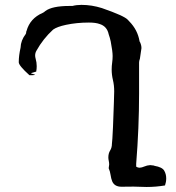

<svg xmlns="http://www.w3.org/2000/svg" viewBox="-20 -764 717 784"><path d="M578.6 -0.5 525.4 -2Q502 -1.5 476.1 -1.5Q447.3 -1.5 438 -23.9Q433.6 -35.2 431.6 -49.3Q429.7 -63.5 423.8 -77.1L425.8 -92.3Q425.8 -99.6 424.1 -107.2Q422.4 -114.7 422.4 -121.1Q422.4 -137.7 429.7 -149.4Q437 -161.1 437 -176.8Q438.5 -184.6 441.4 -245.6Q446.3 -373 446.3 -391.1Q446.3 -415.5 441.2 -437Q436 -458.5 436 -480.5Q436 -494.6 438 -508.3Q439.9 -522 439.9 -535.2Q439.9 -554.2 432.1 -594.7Q428.7 -610.4 423.8 -624Q417 -656.7 386.7 -666Q370.6 -671.9 342.8 -671.9Q293.5 -671.9 249.5 -662.6Q212.9 -654.8 196.8 -643.1Q155.8 -605.5 128.9 -557.1Q123.5 -547.9 123.5 -537.6Q123.5 -531.2 125.5 -524.4Q129.9 -509.3 129.9 -493.7Q129.9 -482.9 127.9 -471.7L106.4 -465.3Q106.4 -464.4 109.6 -463.4Q112.8 -462.4 115.7 -461.4Q118.7 -460.4 120.6 -460Q122.6 -459.5 122.6 -459Q122.6 -457 112.3 -457H100.1Q56.6 -496.1 56.6 -509.8Q56.6 -537.1 64 -569.3Q64.9 -599.1 85 -625Q86.9 -628.4 86.9 -632.1Q86.9 -635.7 88.4 -637.7Q102.5 -689 154.3 -711.4Q159.2 -713.4 165 -718.8Q192.4 -739.7 264.2 -739.7H275.9Q292.5 -744.1 312.5 -744.1Q354.5 -744.1 396 -731Q487.8 -699.2 502 -683.1L507.8 -676.8Q542 -642.1 549.8 -595.7Q549.8 -593.8 551.3 -592.8Q557.6 -580.1 557.6 -567.4Q557.6 -565.4 551.3 -524.4Q547.9 -515.1 547.9 -508.8V-381.8Q547.9 -242.2 536.1 -95.2V-83.5Q543 -79.1 549.8 -79.1Q559.1 -79.6 569.6 -84.2Q580.1 -88.9 593.3 -89.8L609.4 -87.9Q609.4 -86.9 610.8 -86.9Q642.1 -81.5 650.4 -67.4Q658.7 -53.2 658.7 -35.6Q658.7 -21 653.8 -6.8Q616.7 -0.5 578.6 -0.5Z"/></svg>

Font: Kurland
Style: Regular
Weight: 400
Designer: GGBot
Version: 0.22